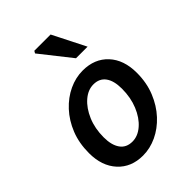

<svg xmlns="http://www.w3.org/2000/svg" viewBox="-219 -846 961 961"><g transform="rotate(-45 261.5 -366.0)"><path d="M217 12Q134 12 84 -42.5Q34 -97 34 -188Q34 -259 57 -316.5Q80 -374 119 -416Q158 -458 206 -480.5Q254 -503 304 -503Q388 -503 438 -449Q488 -395 488 -303Q488 -233 464.5 -175Q441 -117 402 -75Q363 -33 315 -10.5Q267 12 217 12ZM229 -75Q268 -75 302.5 -105Q337 -135 358 -186Q379 -237 379 -300Q379 -356 357 -386Q335 -416 293 -416Q254 -416 219.5 -386Q185 -356 163.5 -305.5Q142 -255 142 -192Q142 -137 164 -106Q186 -75 229 -75ZM324 -570 196 -732 203 -744H318L406 -570Z"/></g></svg>

Font: Source Sans 3 Semibold
Style: Italic
Weight: 600
Italic angle: -11°
Designer: Paul D. Hunt
Foundry: Adobe
Version: Version 3.052;hotconv 1.1.0;makeotfexe 2.6.0